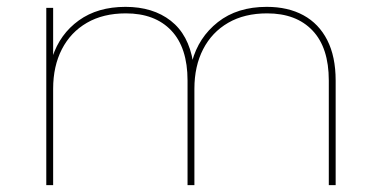

<svg xmlns="http://www.w3.org/2000/svg" viewBox="-20 -540 1108 560"><path d="M115 0V-517H135V-371L133 -374Q155 -441 210 -480.5Q265 -520 346 -520Q426 -520 478 -479.5Q530 -439 543 -359L540 -360Q559 -431 615.5 -475.5Q672 -520 758 -520Q820 -520 865 -495.5Q910 -471 934.5 -423Q959 -375 959 -305V0H939V-305Q939 -401 891.5 -451Q844 -501 759 -501Q693 -501 645.5 -473.5Q598 -446 572.5 -396.5Q547 -347 547 -281V0H527V-305Q527 -401 479.5 -451Q432 -501 347 -501Q281 -501 233.5 -473.5Q186 -446 160.5 -396.5Q135 -347 135 -281V0Z"/></svg>

Font: Montserrat Alternates Thin
Style: Regular
Weight: 100
Designer: Julieta Ulanovsky
Foundry: Julieta Ulanovsky
Version: Version 9.000